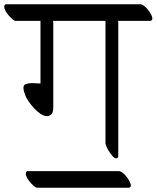

<svg xmlns="http://www.w3.org/2000/svg" viewBox="-52 -707 735 901"><path d="M508 96Q515 97 524.5 104.5Q534 112 542 122.5Q550 133 556 144Q562 155 562 163Q562 173 553 174H120Q114 172 105.5 164.5Q97 157 89 147.5Q81 138 75 127.5Q69 117 69 108Q69 100 75 96ZM169 -162Q154 -162 138 -173Q122 -184 108 -199Q94 -214 83.5 -229.5Q73 -245 69 -254Q67 -259 62.5 -271.5Q58 -284 58 -295Q58 -309 70.5 -313Q83 -317 100 -317Q111 -317 121 -316Q131 -315 138 -315V-609H19Q13 -611 4.5 -618.5Q-4 -626 -12 -635.5Q-20 -645 -26 -655.5Q-32 -666 -32 -675Q-32 -683 -26 -687H609Q616 -686 625.5 -678.5Q635 -671 643 -660.5Q651 -650 657 -639Q663 -628 663 -620Q663 -611 654 -609H502Q503 -607 503 -603V29Q499 36 493 36Q486 36 477.5 27Q469 18 461.5 6.5Q454 -5 449 -16.5Q444 -28 443 -33V-609H197Q198 -606 198 -602V-229V-207Q198 -196 196.5 -186.5Q195 -177 189 -171Q180 -162 169 -162Z"/></svg>

Font: Asar
Style: Regular
Weight: 400
Designer: Eben Sorkin
Foundry: Eben Sorkin, Pria Ravichandran
Version: Version 1.003; ttfautohint (v1.3) -l 8 -r 50 -G 0 -x 0 -H 45